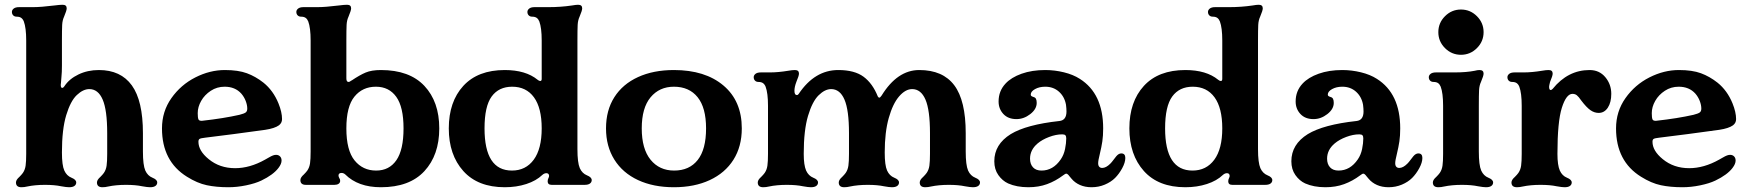

<svg xmlns="http://www.w3.org/2000/svg" viewBox="-20 -776 7338 806"><path d="M47 -10Q47 -16 51 -22Q55 -28 61 -33Q71 -43 76 -50Q85 -63 87.5 -80.5Q90 -98 90 -130V-606Q90 -659 80 -686Q76 -696 69 -701Q62 -706 50 -706Q41 -706 35.5 -711.5Q30 -717 30 -726Q30 -734 37.5 -740Q45 -746 60 -746H118Q152 -746 208 -753Q231 -756 243 -756Q260 -756 260 -741Q260 -732 249 -706Q242 -691 241 -671.5Q240 -652 240 -606V-501Q240 -472 238 -454Q236 -436 236 -429L235 -420Q235 -407 241 -407Q246 -407 251 -415Q271 -445 309.5 -463.5Q348 -482 395 -482Q487 -482 533.5 -417.5Q580 -353 580 -217V-140Q580 -83 590 -60Q600 -38 620 -30Q640 -22 640 -10Q640 -1 632.5 4.5Q625 10 610 10Q599 10 577 6Q549 0 509 0Q467 0 434 7Q422 10 410 10Q387 10 387 -10Q387 -16 391 -22Q395 -28 401 -33Q411 -43 416 -50Q425 -63 427.5 -80.5Q430 -98 430 -130V-217Q430 -314 411 -358Q392 -402 355 -402Q329 -402 302.5 -377Q276 -352 258 -292.5Q240 -233 240 -136Q240 -82 250 -60Q260 -38 280 -30Q300 -22 300 -10Q300 -1 292.5 4.5Q285 10 270 10Q259 10 237 6Q209 0 169 0Q127 0 94 7Q82 10 70 10Q47 10 47 -10Z M765 -34Q660 -99 660 -237Q660 -308 699.5 -364Q739 -420 800 -451Q861 -482 924 -482Q980 -482 1016.5 -468.5Q1053 -455 1086 -429Q1127 -396 1149 -342Q1164 -305 1164 -276Q1164 -260 1151 -250Q1133 -237 1093 -231Q1073 -228 960 -213L841 -198Q823 -196 818 -193Q813 -190 813 -181Q813 -143 856 -108Q902 -70 967 -70Q1029 -70 1093 -106Q1097 -108 1108 -114.5Q1119 -121 1126 -123.5Q1133 -126 1139 -126Q1149 -126 1155.5 -119.5Q1162 -113 1162 -102Q1162 -88 1149 -71Q1127 -42 1077 -18Q1052 -6 1013.5 2Q975 10 939 10Q888 10 848 1.5Q808 -7 765 -34ZM829 -269Q919 -279 985 -294Q1005 -299 1011.5 -304Q1018 -309 1018 -320Q1018 -335 1011.5 -352Q1005 -369 993 -383Q967 -412 923 -412Q891 -412 865 -395Q839 -378 824.5 -352.5Q810 -327 810 -301Q810 -282 813 -275Q816 -268 829 -269Z M1429 -44Q1422 -50 1414 -50Q1401 -50 1401 -39Q1401 -35 1404 -29Q1408 -24 1408 -17Q1408 -9 1401.5 -4.5Q1395 0 1384 0H1264Q1241 0 1241 -20Q1241 -26 1245 -32Q1249 -38 1255 -43Q1265 -53 1270 -60Q1279 -73 1281.5 -90.5Q1284 -108 1284 -140V-606Q1284 -659 1274 -686Q1270 -696 1263 -701Q1256 -706 1244 -706Q1235 -706 1229.5 -711.5Q1224 -717 1224 -726Q1224 -734 1231.5 -740Q1239 -746 1254 -746H1312Q1346 -746 1402 -753Q1425 -756 1437 -756Q1454 -756 1454 -741Q1454 -732 1443 -706Q1436 -691 1435 -671.5Q1434 -652 1434 -606V-447Q1434 -432 1443 -432Q1448 -432 1455 -438H1456Q1490 -461 1515 -471.5Q1540 -482 1579 -482Q1699 -482 1761.5 -415.5Q1824 -349 1824 -237Q1824 -125 1761.5 -57.5Q1699 10 1579 10Q1483 10 1429 -44ZM1559 -60Q1614 -60 1644 -103.5Q1674 -147 1674 -237Q1674 -327 1643.5 -369.5Q1613 -412 1558 -412Q1502 -412 1468 -370.5Q1434 -329 1434 -237Q1434 -145 1468.5 -102.5Q1503 -60 1559 -60Z M1864 -237Q1864 -349 1925 -415.5Q1986 -482 2099 -482Q2187 -482 2237 -441Q2243 -436 2248 -436Q2254 -436 2254 -445V-606Q2254 -659 2244 -686Q2240 -696 2233 -701Q2226 -706 2214 -706Q2205 -706 2199.5 -711.5Q2194 -717 2194 -726Q2194 -734 2201.5 -740Q2209 -746 2224 -746H2282Q2334 -746 2381 -753Q2398 -756 2407 -756Q2424 -756 2424 -741Q2424 -732 2413 -706Q2406 -691 2405 -671.5Q2404 -652 2404 -606V-150Q2404 -93 2414 -70Q2424 -48 2444 -40Q2464 -32 2464 -20Q2464 -11 2456.5 -5.5Q2449 0 2434 0H2296Q2279 0 2279 -15Q2279 -22 2283 -30Q2285 -33 2285 -38Q2285 -43 2282 -46Q2279 -49 2274 -49Q2265 -49 2257 -42Q2231 -17 2189.5 -3.5Q2148 10 2099 10Q1986 10 1925 -58Q1864 -126 1864 -237ZM2129 -60Q2187 -60 2220.5 -105.5Q2254 -151 2254 -237Q2254 -323 2221.5 -367.5Q2189 -412 2130 -412Q2074 -412 2044 -371Q2014 -330 2014 -237Q2014 -60 2129 -60Z M2524 -237Q2524 -313 2559 -368Q2594 -423 2658.5 -452.5Q2723 -482 2809 -482Q2940 -482 3017 -417Q3094 -352 3094 -237Q3094 -161 3059 -105.5Q3024 -50 2959.5 -20Q2895 10 2809 10Q2723 10 2658.5 -20Q2594 -50 2559 -106Q2524 -162 2524 -237ZM2810 -60Q2874 -60 2909 -104.5Q2944 -149 2944 -237Q2944 -324 2908.5 -368Q2873 -412 2809 -412Q2748 -412 2711 -367.5Q2674 -323 2674 -237Q2674 -151 2711 -105.5Q2748 -60 2810 -60Z M3161 -10Q3161 -16 3165 -22Q3169 -28 3175 -33Q3185 -43 3190 -50Q3199 -63 3201.5 -80.5Q3204 -98 3204 -130V-332Q3204 -385 3194 -412Q3190 -422 3183 -427Q3176 -432 3164 -432Q3155 -432 3149.5 -437.5Q3144 -443 3144 -452Q3144 -460 3151.5 -466Q3159 -472 3174 -472H3212Q3247 -472 3289 -479Q3306 -482 3317 -482Q3334 -482 3334 -467Q3334 -458 3323 -432Q3315 -411 3315 -395Q3315 -377 3325 -377Q3330 -377 3333 -382Q3400 -482 3499 -482Q3567 -482 3605 -454Q3643 -426 3665 -371Q3668 -366 3671 -366Q3675 -366 3681 -375Q3747 -482 3839 -482Q3938 -482 3986 -418Q4034 -354 4034 -217V-140Q4034 -83 4044 -60Q4054 -38 4074 -30Q4094 -22 4094 -10Q4094 -1 4086.5 4.5Q4079 10 4064 10Q4053 10 4031 6Q4003 0 3963 0Q3921 0 3888 7Q3876 10 3864 10Q3841 10 3841 -10Q3841 -16 3845 -22Q3849 -28 3855 -33Q3865 -43 3870 -50Q3879 -63 3881.5 -80.5Q3884 -98 3884 -130V-217Q3884 -314 3865 -358Q3846 -402 3809 -402Q3781 -402 3754.5 -371.5Q3728 -341 3711 -281Q3694 -221 3694 -136Q3694 -82 3704 -60Q3714 -38 3734 -30Q3754 -22 3754 -10Q3754 -1 3746.5 4.5Q3739 10 3724 10Q3713 10 3691 6Q3663 0 3623 0Q3581 0 3548 7Q3536 10 3524 10Q3501 10 3501 -10Q3501 -16 3505 -22Q3509 -28 3515 -33Q3525 -43 3530 -50Q3539 -63 3541.5 -80.5Q3544 -98 3544 -130V-217Q3544 -314 3525 -358Q3506 -402 3469 -402Q3443 -402 3416.5 -376Q3390 -350 3372 -289.5Q3354 -229 3354 -130Q3354 -83 3364 -60Q3374 -38 3394 -30Q3414 -22 3414 -10Q3414 -1 3406.5 4.5Q3399 10 3384 10Q3373 10 3351 6Q3323 0 3283 0Q3241 0 3208 7Q3196 10 3184 10Q3161 10 3161 -10Z M4212 -6Q4188 -17 4171 -41Q4154 -65 4154 -99Q4154 -170 4223 -213Q4289 -253 4427 -268Q4457 -271 4457 -308Q4457 -320 4455 -336Q4449 -370 4425.5 -391Q4402 -412 4368 -412Q4343 -412 4325 -402Q4307 -392 4307 -379Q4307 -375 4309.5 -373Q4312 -371 4318 -369Q4326 -367 4329 -361Q4332 -355 4332 -344Q4332 -318 4305 -297Q4278 -276 4247 -276Q4212 -276 4192 -297.5Q4172 -319 4172 -350Q4172 -394 4201 -425Q4225 -451 4268.5 -466.5Q4312 -482 4368 -482Q4407 -482 4446 -472.5Q4485 -463 4513 -445Q4611 -383 4611 -237Q4611 -206 4607.5 -182.5Q4604 -159 4597 -130Q4590 -102 4590 -91Q4590 -81 4594.5 -76Q4599 -71 4607 -71Q4623 -71 4641 -89Q4647 -95 4654 -104.5Q4661 -114 4666 -120Q4676 -132 4687 -132Q4704 -132 4704 -113Q4704 -94 4691 -70Q4678 -46 4661 -29Q4644 -12 4618 -1Q4592 10 4562 10Q4535 10 4513.5 0.5Q4492 -9 4478 -26Q4474 -30 4470 -35.5Q4466 -41 4462.5 -44Q4459 -47 4456 -47Q4452 -47 4443 -40Q4411 -16 4375.5 -3Q4340 10 4297 10Q4248 10 4212 -6ZM4352 -60Q4401 -60 4433 -107Q4446 -126 4451 -150.5Q4456 -175 4456 -195Q4456 -204 4452.5 -208Q4449 -212 4439 -212Q4413 -212 4384 -201Q4355 -190 4336 -174Q4304 -147 4304 -110Q4304 -87 4316.5 -73.5Q4329 -60 4352 -60Z M4721 -237Q4721 -349 4782 -415.5Q4843 -482 4956 -482Q5044 -482 5094 -441Q5100 -436 5105 -436Q5111 -436 5111 -445V-606Q5111 -659 5101 -686Q5097 -696 5090 -701Q5083 -706 5071 -706Q5062 -706 5056.5 -711.5Q5051 -717 5051 -726Q5051 -734 5058.5 -740Q5066 -746 5081 -746H5139Q5191 -746 5238 -753Q5255 -756 5264 -756Q5281 -756 5281 -741Q5281 -732 5270 -706Q5263 -691 5262 -671.5Q5261 -652 5261 -606V-150Q5261 -93 5271 -70Q5281 -48 5301 -40Q5321 -32 5321 -20Q5321 -11 5313.5 -5.5Q5306 0 5291 0H5153Q5136 0 5136 -15Q5136 -22 5140 -30Q5142 -33 5142 -38Q5142 -43 5139 -46Q5136 -49 5131 -49Q5122 -49 5114 -42Q5088 -17 5046.5 -3.5Q5005 10 4956 10Q4843 10 4782 -58Q4721 -126 4721 -237ZM4986 -60Q5044 -60 5077.5 -105.5Q5111 -151 5111 -237Q5111 -323 5078.5 -367.5Q5046 -412 4987 -412Q4931 -412 4901 -371Q4871 -330 4871 -237Q4871 -60 4986 -60Z M5459 -6Q5435 -17 5418 -41Q5401 -65 5401 -99Q5401 -170 5470 -213Q5536 -253 5674 -268Q5704 -271 5704 -308Q5704 -320 5702 -336Q5696 -370 5672.5 -391Q5649 -412 5615 -412Q5590 -412 5572 -402Q5554 -392 5554 -379Q5554 -375 5556.5 -373Q5559 -371 5565 -369Q5573 -367 5576 -361Q5579 -355 5579 -344Q5579 -318 5552 -297Q5525 -276 5494 -276Q5459 -276 5439 -297.5Q5419 -319 5419 -350Q5419 -394 5448 -425Q5472 -451 5515.5 -466.5Q5559 -482 5615 -482Q5654 -482 5693 -472.5Q5732 -463 5760 -445Q5858 -383 5858 -237Q5858 -206 5854.5 -182.5Q5851 -159 5844 -130Q5837 -102 5837 -91Q5837 -81 5841.5 -76Q5846 -71 5854 -71Q5870 -71 5888 -89Q5894 -95 5901 -104.5Q5908 -114 5913 -120Q5923 -132 5934 -132Q5951 -132 5951 -113Q5951 -94 5938 -70Q5925 -46 5908 -29Q5891 -12 5865 -1Q5839 10 5809 10Q5782 10 5760.5 0.5Q5739 -9 5725 -26Q5721 -30 5717 -35.5Q5713 -41 5709.5 -44Q5706 -47 5703 -47Q5699 -47 5690 -40Q5658 -16 5622.5 -3Q5587 10 5544 10Q5495 10 5459 -6ZM5599 -60Q5648 -60 5680 -107Q5693 -126 5698 -150.5Q5703 -175 5703 -195Q5703 -204 5699.5 -208Q5696 -212 5686 -212Q5660 -212 5631 -201Q5602 -190 5583 -174Q5551 -147 5551 -110Q5551 -87 5563.5 -73.5Q5576 -60 5599 -60Z M5995 -10Q5995 -16 5999 -22Q6003 -28 6009 -33Q6019 -43 6024 -50Q6033 -63 6035.5 -80.5Q6038 -98 6038 -130V-332Q6038 -385 6028 -412Q6024 -422 6017 -427Q6010 -432 5998 -432Q5989 -432 5983.5 -437.5Q5978 -443 5978 -452Q5978 -460 5985.5 -466Q5993 -472 6008 -472H6086Q6136 -472 6171 -479Q6182 -482 6191 -482Q6208 -482 6208 -467Q6208 -458 6197 -432Q6190 -417 6189 -397.5Q6188 -378 6188 -332V-140Q6188 -83 6198 -60Q6208 -38 6228 -30Q6248 -22 6248 -10Q6248 -1 6240.5 4.5Q6233 10 6218 10Q6207 10 6185 6Q6157 0 6117 0Q6075 0 6042 7Q6030 10 6018 10Q5995 10 5995 -10ZM6113 -736Q6152 -736 6180 -708Q6208 -680 6208 -641Q6208 -602 6180 -574Q6152 -546 6113 -546Q6074 -546 6046 -574Q6018 -602 6018 -641Q6018 -680 6046 -708Q6074 -736 6113 -736Z M6325 -10Q6325 -16 6329 -22Q6333 -28 6339 -33Q6349 -43 6354 -50Q6363 -63 6365.5 -80.5Q6368 -98 6368 -130V-332Q6368 -385 6358 -412Q6354 -422 6347 -427Q6340 -432 6328 -432Q6319 -432 6313.5 -437.5Q6308 -443 6308 -452Q6308 -460 6315.5 -466Q6323 -472 6338 -472H6376Q6411 -472 6453 -479Q6470 -482 6481 -482Q6498 -482 6498 -467Q6498 -458 6487 -432Q6483 -416 6483 -412Q6483 -398 6490 -398Q6493 -398 6498 -403Q6562 -482 6653 -482Q6694 -482 6719 -452Q6744 -422 6744 -382Q6744 -346 6729.5 -324Q6715 -302 6691 -302Q6673 -302 6656.5 -313.5Q6640 -325 6618 -354Q6607 -370 6599.5 -376Q6592 -382 6581 -382Q6555 -382 6536.5 -323.5Q6518 -265 6518 -130Q6518 -83 6528 -60Q6538 -38 6558 -30Q6578 -22 6578 -10Q6578 -1 6570.5 4.5Q6563 10 6548 10Q6537 10 6515 6Q6487 0 6447 0Q6405 0 6372 7Q6360 10 6348 10Q6325 10 6325 -10Z M6869 -34Q6764 -99 6764 -237Q6764 -308 6803.5 -364Q6843 -420 6904 -451Q6965 -482 7028 -482Q7084 -482 7120.5 -468.5Q7157 -455 7190 -429Q7231 -396 7253 -342Q7268 -305 7268 -276Q7268 -260 7255 -250Q7237 -237 7197 -231Q7177 -228 7064 -213L6945 -198Q6927 -196 6922 -193Q6917 -190 6917 -181Q6917 -143 6960 -108Q7006 -70 7071 -70Q7133 -70 7197 -106Q7201 -108 7212 -114.5Q7223 -121 7230 -123.5Q7237 -126 7243 -126Q7253 -126 7259.5 -119.5Q7266 -113 7266 -102Q7266 -88 7253 -71Q7231 -42 7181 -18Q7156 -6 7117.5 2Q7079 10 7043 10Q6992 10 6952 1.5Q6912 -7 6869 -34ZM6933 -269Q7023 -279 7089 -294Q7109 -299 7115.5 -304Q7122 -309 7122 -320Q7122 -335 7115.5 -352Q7109 -369 7097 -383Q7071 -412 7027 -412Q6995 -412 6969 -395Q6943 -378 6928.5 -352.5Q6914 -327 6914 -301Q6914 -282 6917 -275Q6920 -268 6933 -269Z"/></svg>

Font: Raigarh
Style: Bold
Weight: 700
Designer: jaikishan Patel
Foundry: MagicType
Version: Version 1.000